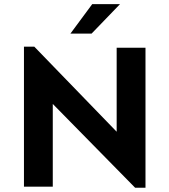

<svg xmlns="http://www.w3.org/2000/svg" viewBox="-20 -879 798 904"><path d="M616.2 4.9 228.5 -389.6V0H92.8V-659.2H141.6L529.3 -258.8V-654.3H665V4.9ZM311.5 -720.7 414.1 -859.4H544.9L411.1 -720.7Z"/></svg>

Font: Sen
Style: Bold
Weight: 700
Designer: Kosal Sen, Philatype
Foundry: Philatype
Version: Version 2.000;gftools[0.9.31]